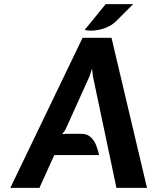

<svg xmlns="http://www.w3.org/2000/svg" viewBox="-20 -910 762 930"><path d="M30 0 380 -727H520L692 0H544L430 -541L426 -578L413 -539L296 -280L281 -260L297 -262H373Q402 -262 419.5 -245.5Q437 -229 446.2 -205Q455.5 -181 460 -159H243L171 0ZM390 -765 492 -890H625L543 -808Q520 -785.5 490.5 -774.8Q461 -764 433.8 -762.2Q406.5 -760.5 390 -765Z"/></svg>

Font: Expletus Sans
Style: Italic
Weight: 400
Italic angle: -7°
Designer: Jasper de Waard
Foundry: Designtown
Version: Version 7.500